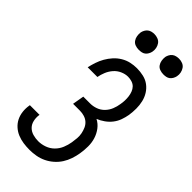

<svg xmlns="http://www.w3.org/2000/svg" viewBox="-295 -1009 1078 1078"><g transform="rotate(45 244.0 -470.0)"><path d="M194 8Q168 8 144 4.5Q120 1 98 -8Q76 -17 58 -33Q40 -49 29.5 -70Q19 -91 16 -115.5Q13 -140 17 -165L18 -171H95L94 -167Q91 -145 96 -123.5Q101 -102 115.5 -87.5Q130 -73 151 -67Q172 -61 194 -61Q219 -61 244.5 -70Q270 -79 289 -98Q308 -117 318 -141.5Q328 -166 332 -191Q335 -209 336.5 -228Q338 -247 334.5 -264.5Q331 -282 324 -298Q317 -314 304.5 -325.5Q292 -337 274.5 -342.5Q257 -348 239 -348H184L196 -417H251Q273 -417 295.5 -425Q318 -433 335 -450.5Q352 -468 361 -490.5Q370 -513 373 -535Q376 -551 376.5 -567Q377 -583 375 -598.5Q373 -614 367.5 -628.5Q362 -643 352 -653.5Q342 -664 326.5 -669Q311 -674 295 -674Q273 -674 250.5 -664Q228 -654 212 -635.5Q196 -617 187 -595Q178 -573 174 -551H97Q102 -574 110 -598Q118 -622 130.5 -644Q143 -666 160.5 -685.5Q178 -705 200.5 -718.5Q223 -732 247.5 -737.5Q272 -743 296 -743Q323 -743 349 -737Q375 -731 395 -716Q415 -701 428.5 -679.5Q442 -658 448 -632.5Q454 -607 454 -580Q454 -553 450 -526Q446 -503 438 -480.5Q430 -458 415 -438.5Q400 -419 379.5 -404.5Q359 -390 337 -381Q362 -368 379 -345.5Q396 -323 404.5 -296Q413 -269 413 -239Q413 -209 408 -179Q404 -154 395.5 -129Q387 -104 373 -82Q359 -60 338.5 -42Q318 -24 294 -12.5Q270 -1 244 3.5Q218 8 194 8ZM426 -823Q411 -823 397 -828Q383 -833 375 -844.5Q367 -856 364.5 -870.5Q362 -885 364 -900Q366 -910 371.5 -920Q377 -930 385.5 -936.5Q394 -943 405 -945.5Q416 -948 426 -948Q441 -948 454.5 -942.5Q468 -937 476 -925.5Q484 -914 487 -899.5Q490 -885 487 -870Q485 -860 479.5 -850Q474 -840 465.5 -833.5Q457 -827 446.5 -825Q436 -823 426 -823ZM230 -823Q215 -823 201.5 -828Q188 -833 180 -844.5Q172 -856 169.5 -870.5Q167 -885 169 -900Q171 -910 176.5 -920Q182 -930 190.5 -936.5Q199 -943 209.5 -945.5Q220 -948 230 -948Q245 -948 259 -942.5Q273 -937 281 -925.5Q289 -914 292 -899.5Q295 -885 292 -870Q290 -860 284.5 -850Q279 -840 270.5 -833.5Q262 -827 251 -825Q240 -823 230 -823Z"/></g></svg>

Font: Iosevka QP
Style: Italic
Weight: 400
Italic angle: -9°
Designer: Belleve Invis
Foundry: Belleve Invis
Version: Version 20.0.0; ttfautohint (v1.8.4)